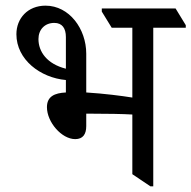

<svg xmlns="http://www.w3.org/2000/svg" viewBox="-20 -653 677 679"><path d="M246 -161C273 -161 285 -178 285 -207V-251C290 -251 295 -251 300 -251C358 -251 415 -250 448 -248V-37L512 6H522V-555H637V-564L601 -623H340V-612L375 -555H448V-308C411 -314 349 -322 285 -326V-463C285 -551 225 -633 141 -633C78 -633 38 -588 38 -532C38 -442 123 -378 213 -370V-326C173 -324 146 -312 146 -274C146 -221 198 -161 246 -161ZM116 -515C116 -548 138 -572 172 -572C200 -572 213 -553 213 -522V-410C146 -427 116 -470 116 -515Z"/></svg>

Font: Noto Serif Devanagari SemiCondensed
Style: Regular
Weight: 400
Width: 4
Designer: Universal Thirst, Indian Type Foundry and the Monotype Design Team
Foundry: Monotype Imaging Inc.
Version: Version 2.004